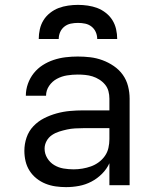

<svg xmlns="http://www.w3.org/2000/svg" viewBox="-20 -760 640 788"><path d="M251 8Q230 8 208.5 5Q187 2 167 -6Q147 -14 130 -27.5Q113 -41 101.5 -59Q90 -77 85 -98Q80 -119 80 -141Q80 -169 89 -195.5Q98 -222 117 -242Q136 -262 160.5 -274.5Q185 -287 212 -294.5Q239 -302 266.5 -304.5Q294 -307 321 -307H429V-355Q429 -371 425 -386Q421 -401 411 -413Q401 -425 387.5 -433.5Q374 -442 359.5 -446.5Q345 -451 329.5 -452.5Q314 -454 299 -454Q277 -454 255 -450.5Q233 -447 213.5 -436.5Q194 -426 181.5 -407.5Q169 -389 169 -367Q169 -367 169 -367Q169 -367 169 -367H86Q86 -367 86 -367Q86 -367 86 -367Q86 -392 94.5 -416Q103 -440 118.5 -459.5Q134 -479 155 -492.5Q176 -506 200 -514Q224 -522 249 -525Q274 -528 299 -528Q325 -528 350.5 -525Q376 -522 400.5 -513Q425 -504 447 -489Q469 -474 484 -453Q499 -432 505.5 -406.5Q512 -381 512 -355V0H429V-90Q418 -66 398.5 -46.5Q379 -27 355 -14.5Q331 -2 304.5 3Q278 8 251 8ZM282 -65Q300 -65 318 -68Q336 -71 353 -77Q370 -83 385 -94Q400 -105 410.5 -120Q421 -135 425 -153Q429 -171 429 -189V-234H321Q305 -234 288 -233Q271 -232 255 -228.5Q239 -225 223 -220Q207 -215 193 -205.5Q179 -196 171 -181Q163 -166 163 -150Q163 -129 174 -111Q185 -93 202.5 -82.5Q220 -72 240.5 -68.5Q261 -65 282 -65ZM139 -600Q139 -620 143.5 -640Q148 -660 158.5 -677Q169 -694 185.5 -707Q202 -720 220.5 -727Q239 -734 259.5 -737Q280 -740 300 -740Q320 -740 340.5 -737Q361 -734 379.5 -727Q398 -720 414.5 -707Q431 -694 441.5 -677Q452 -660 456.5 -640Q461 -620 461 -600H379Q379 -615 373 -628.5Q367 -642 355.5 -651Q344 -660 329.5 -663Q315 -666 300 -666Q285 -666 270.5 -663Q256 -660 244.5 -651Q233 -642 227 -628.5Q221 -615 221 -600Z"/></svg>

Font: Iosevka Custom Extended
Style: Regular
Weight: 400
Width: 7
Monospace: yes
Designer: Belleve Invis
Foundry: Belleve Invis
Version: Version 11.2.4; ttfautohint (v1.8.4)